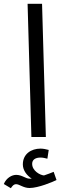

<svg xmlns="http://www.w3.org/2000/svg" viewBox="-78 -720 326 1009"><path d="M87 0H163L143 -700H67ZM-21 269C-12 256 -6 248 7 248C24 248 45 268 77 268C123 268 200 236 219 226L204 183C189 189 172 196 153 202C131 200 91 177 91 141C91 120 107 108 135 108C148 108 159 111 171 114L178 68C164 64 148 61 135 61C86 61 42 89 42 144C42 176 64 203 89 219C86 219 82 219 78 219C56 219 38 199 7 199C-15 199 -44 214 -58 247Z"/></svg>

Font: Noto Sans Arabic UI Cn
Style: Regular
Weight: 400
Width: 3
Designer: Monotype Design Team, Nadine Chahine and Nizar Qandah
Foundry: Monotype Imaging Inc.
Version: Version 2.010